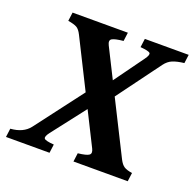

<svg xmlns="http://www.w3.org/2000/svg" viewBox="-132 -730 856 846"><g transform="rotate(20 296.5 -307.5)"><path d="M613.3 -615.2 607.9 -574.7Q574.2 -570.8 554.2 -562.5Q534.2 -554.2 519 -533.7L354 -310.1L327.6 -381.8L437.5 -533.7Q454.1 -556.6 448 -564Q441.9 -571.3 402.3 -574.7L407.7 -615.2ZM556.6 -40.5 551.3 0H296.9L302.2 -40.5Q342.8 -44.9 353.8 -53.5Q364.7 -62 355 -81.5L128.4 -533.7Q117.7 -555.2 105.2 -562.5Q92.8 -569.8 63.5 -574.7L68.8 -615.2H328.1L322.8 -574.7Q283.7 -570.8 270.5 -563Q257.3 -555.2 268.1 -533.7L495.1 -81.5Q505.9 -60.5 518.3 -52.5Q530.8 -44.4 556.6 -40.5ZM287.6 -252.9 154.8 -81.5Q138.7 -60.5 143.6 -52Q148.4 -43.5 189.9 -40.5L184.6 0H-19.5L-14.2 -40.5Q45.4 -44.9 73.7 -81.5L257.3 -323.2Z"/></g></svg>

Font: Gentium Book Plus
Style: Bold Italic
Weight: 700
Italic angle: -8°
Designer: Victor Gaultney, Annie Olsen, Iska Routamaa, Becca Hirsbrunner
Foundry: SIL International
Version: Version 6.101